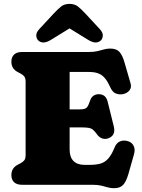

<svg xmlns="http://www.w3.org/2000/svg" viewBox="-20 -974 747 1012"><path d="M237 -397.5H403Q430.5 -397.5 439 -409Q447.5 -420.5 455 -444Q460.5 -461 472.5 -469.2Q484.5 -477.5 500 -477.5Q538 -477.5 547.5 -438L579.5 -309Q586 -283 578 -267.2Q570 -251.5 549.5 -244.5Q533 -239 517.5 -244.8Q502 -250.5 490.5 -267Q480 -281.5 471.2 -289.2Q462.5 -297 448.8 -299.8Q435 -302.5 409.5 -302.5H237ZM40 -649Q40 -672.5 54 -686.2Q68 -700 97.5 -700H448.5Q475.5 -700 494 -704.5Q512.5 -709 528 -713.5Q543.5 -718 560.5 -718Q593.5 -718 609.5 -700.5Q625.5 -683 636.5 -644L668.5 -533.5Q674.5 -512.5 661.8 -497Q649 -481.5 626.5 -477.5Q608.5 -474.5 590.8 -481.2Q573 -488 561.5 -513.5Q549 -541.5 536.2 -557.8Q523.5 -574 509.2 -582Q495 -590 478.5 -592.5Q462 -595 441.5 -595H347V-186Q347 -145.5 367.5 -125.2Q388 -105 426 -105H451.5Q484.5 -105 508 -111.2Q531.5 -117.5 549.5 -137Q567.5 -156.5 583.5 -195.5Q592.5 -219 609.8 -227.5Q627 -236 648.5 -231.5Q672.5 -226.5 683.2 -207.5Q694 -188.5 686.5 -161.5L656.5 -56Q645.5 -18 629.5 0Q613.5 18 580.5 18Q563.5 18 548 13.5Q532.5 9 514 4.5Q495.5 0 468.5 0H97.5Q68 0 54 -13.8Q40 -27.5 40 -51Q40 -88 73 -105.5L89 -114Q100.5 -120 107.8 -128.8Q115 -137.5 115 -157V-543Q115 -562.5 107.8 -571.2Q100.5 -580 89 -586L73 -594.5Q40 -612 40 -649ZM394.5 -854H298.5L444.5 -764Q486.5 -738 511 -760.5Q520.5 -769 521.8 -785.5Q523 -802 506.5 -820L430.5 -902Q409 -925 391.5 -939.2Q374 -953.5 346.5 -953.5Q319 -953.5 301.5 -939.2Q284 -925 262.5 -902L186.5 -820Q170 -802 171.2 -785.5Q172.5 -769 182 -760.5Q206.5 -738 248.5 -764Z"/></svg>

Font: Fraunces SuperSoft 9pt
Style: Regular
Weight: 900
Version: Version 1.000;[b76b70a41]